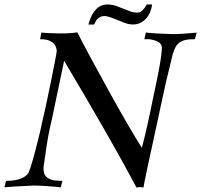

<svg xmlns="http://www.w3.org/2000/svg" viewBox="-24 -841 903 862"><path d="M859 -695 851 -665Q802 -666 780 -649Q773 -643 768 -636Q763 -629 758.5 -617.5Q754 -606 752 -599Q750 -592 745.5 -573Q741 -554 739 -546Q719 -467 703 -389Q700 -373 679 -278Q658 -183 640.5 -100.5Q623 -18 620 1Q603 -3 589 1Q481 -203 264 -568Q260 -548 237.5 -442Q215 -336 209 -306Q190 -228 180 -148Q179 -143 177.5 -132.5Q176 -122 175.5 -118Q175 -114 173.5 -105.5Q172 -97 172 -94Q172 -91 171.5 -84.5Q171 -78 172 -75Q173 -72 173.5 -67Q174 -62 176 -58.5Q178 -55 180 -52Q187 -42 200.5 -36.5Q214 -31 223.5 -30.5Q233 -30 256 -29L249 0Q240 -1 226 -2.5Q212 -4 179 -6Q146 -8 127 -8Q18 -3 -4 0L3 -29Q72 -29 100 -59Q110 -70 135 -166Q160 -262 168 -304Q175 -330 202 -461.5Q229 -593 231 -613Q227 -645 204 -655Q190 -665 156 -665L162 -695Q168 -694 176.5 -693.5Q185 -693 193.5 -692.5Q202 -692 210 -692Q218 -692 226 -691.5Q234 -691 239.5 -691Q245 -691 250 -691Q255 -691 255 -691Q296 -691 323 -696Q373 -598 466 -430Q559 -262 613 -177Q640 -282 661 -390Q711 -617 701 -637Q695 -651 675.5 -658Q656 -665 640 -665H624Q629 -687 631 -695Q669 -690 748 -688Q757 -688 767.5 -688Q778 -688 788.5 -689Q799 -690 809.5 -690.5Q820 -691 829 -692Q838 -693 845 -693.5Q852 -694 856 -694ZM659 -821Q654 -783 633 -759Q608 -731 572 -731Q549 -731 519 -745L486 -758Q458 -769 445 -769Q432 -769 422.5 -763Q413 -757 409 -751Q405 -745 398 -731H373Q397 -821 459 -821Q486 -821 514 -808L566 -788Q586 -783 598 -785Q616 -787 635 -821Z"/></svg>

Font: GFS Artemisia
Style: Italic
Weight: 400
Italic angle: -12°
Designer: Takis Katsoulidis and George D. Matthiopoulos
Foundry: George Matthiopoulos and Takis Katsoulidis
Version: Version 1.0